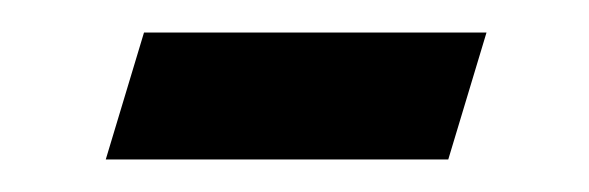

<svg xmlns="http://www.w3.org/2000/svg" viewBox="-20 -319 362 118"><path d="M68.5 -299H279L255.5 -221H45Z"/></svg>

Font: Newsreader 72pt
Style: Bold Italic
Weight: 700
Italic angle: -17°
Designer: Hugues Gentile
Foundry: Production Type
Version: Version 1.003; ttfautohint (v1.8.3)